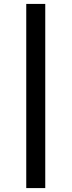

<svg xmlns="http://www.w3.org/2000/svg" viewBox="-20 -820 365 980"><path d="M211 140H114V-800H211Z"/></svg>

Font: 42dot Sans Light
Style: Bold
Weight: 700
Version: Version 1.000